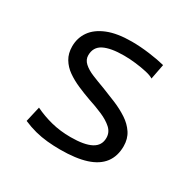

<svg xmlns="http://www.w3.org/2000/svg" viewBox="-125 -661 811 804"><g transform="rotate(30 280.0 -259.0)"><path d="M259 12Q227 12 196.5 9Q166 6 137 -1.5Q108 -9 78 -22L95 -96Q134 -77 177.5 -66Q221 -55 271 -55Q337 -55 370 -72.5Q403 -90 403 -127Q403 -154 382.5 -172.5Q362 -191 329.5 -205Q297 -219 260 -231Q229 -242 198 -255.5Q167 -269 142 -286.5Q117 -304 102 -329Q87 -354 87 -388Q87 -429 109.5 -461Q132 -493 178 -511.5Q224 -530 294 -530Q335 -530 380 -524Q425 -518 456 -510L442 -437Q430 -445 405.5 -450.5Q381 -456 352 -459.5Q323 -463 295 -463Q231 -463 197.5 -446Q164 -429 164 -389Q164 -368 181 -352.5Q198 -337 226 -325.5Q254 -314 287 -302Q321 -289 355.5 -274.5Q390 -260 419 -241Q448 -222 465.5 -195.5Q483 -169 483 -133Q483 -85 458.5 -52.5Q434 -20 384.5 -4Q335 12 259 12Z"/></g></svg>

Font: Ubuntu Sans Mono
Style: Regular
Weight: 400
Monospace: yes
Designer: Dalton Maag Ltd
Foundry: Dalton Maag Ltd
Version: Version 1.006